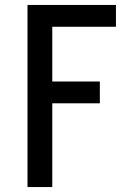

<svg xmlns="http://www.w3.org/2000/svg" viewBox="-20 -755 540 775"><path d="M91 0V-735H448V-647H191V-426H383V-338H191V0Z"/></svg>

Font: Iosevka Term Semibold
Style: Regular
Weight: 600
Monospace: yes
Designer: Belleve Invis
Foundry: Belleve Invis
Version: Version 31.4.0